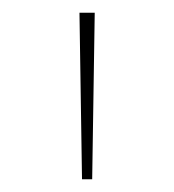

<svg xmlns="http://www.w3.org/2000/svg" viewBox="-20 -714 274 302"><path d="M109 -432 105 -694H129L125 -432Z"/></svg>

Font: Cantarell Thin
Style: Regular
Weight: 100
Designer: Dave Crossland, Nikolaus Waxweiler, Florian Fecher, Jacques Le Bailly, Eben Sorkin, Alexei Vanyashin, Alexios Zavras, Em
Version: Version 0.303